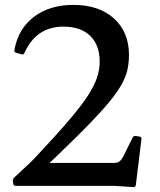

<svg xmlns="http://www.w3.org/2000/svg" viewBox="-20 -761 653 786"><path d="M45 0Q35 0 34 -10L33 -18Q31 -27 38 -34L67 -61Q90 -82 105 -96.5Q120 -111 139 -132Q199 -196 242 -245Q285 -294 313.5 -332Q342 -370 358 -400Q374 -430 381 -456Q388 -482 388 -509Q388 -577 349 -614.5Q310 -652 240 -652Q128 -652 80 -544Q77 -536 67 -539L46 -545Q37 -547 39 -557Q55 -644 119.5 -692.5Q184 -741 280 -741Q385 -741 446.5 -685.5Q508 -630 508 -536Q508 -501 500.5 -470.5Q493 -440 471.5 -404.5Q450 -369 408 -321Q366 -273 297 -204.5Q228 -136 125 -39L130 -94H446Q460 -94 468 -99.5Q476 -105 483 -117L523 -198Q528 -207 538 -204L551 -202Q560 -201 559 -191L536 -3Q534 6 525 5L451 0Z"/></svg>

Font: Hahmlet Medium
Style: Regular
Weight: 500
Version: Version 1.002